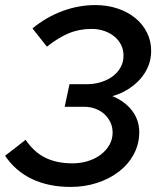

<svg xmlns="http://www.w3.org/2000/svg" viewBox="-20 -728 631 757"><path d="M529 -207Q529 -160 507.5 -120Q486 -80 449 -51.5Q412 -23 363 -7Q314 9 259 9Q172 9 106.5 -22Q41 -53 0 -114Q20 -129 40.5 -145Q61 -161 81 -177Q113 -129 158 -106.5Q203 -84 266 -84Q298 -84 327 -93Q356 -102 377.5 -118.5Q399 -135 411.5 -157Q424 -179 424 -205Q424 -228 415 -246.5Q406 -265 391 -278.5Q376 -292 355.5 -299.5Q335 -307 311 -307H235Q240 -330 244.5 -351.5Q249 -373 254 -396H321Q352 -396 379 -404.5Q406 -413 425.5 -428Q445 -443 456 -463.5Q467 -484 467 -509Q467 -532 457.5 -551Q448 -570 431 -584Q414 -598 391 -606Q368 -614 341 -614Q292 -614 250.5 -596.5Q209 -579 165 -544L108 -616Q163 -661 226.5 -684.5Q290 -708 356 -708Q402 -708 442 -695Q482 -682 512 -658Q542 -634 559 -600.5Q576 -567 576 -527Q576 -495 564.5 -467Q553 -439 532.5 -416Q512 -393 484 -375.5Q456 -358 423 -349Q472 -329 500.5 -292Q529 -255 529 -207Z"/></svg>

Font: Rosa Sans Medium
Style: Italic
Weight: 500
Italic angle: -12°
Designer: Pentagram / MCKL
Foundry: Pentagram / MCKL
Version: Version 1.005;September 16, 2019;FontCreator 11.5.0.2425 64-